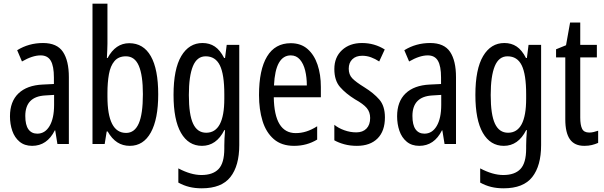

<svg xmlns="http://www.w3.org/2000/svg" viewBox="-20 -780 3274 1040"><path d="M213 -547Q289 -547 321 -499Q353 -451 353 -362V0H291L279 -74H277Q235 10 154 10Q113 10 86 -12.5Q59 -35 46.5 -71.5Q34 -108 34 -150Q34 -230 80 -274Q126 -318 211 -322L272 -325V-360Q272 -422 255 -451Q238 -480 200 -480Q156 -480 99 -447L73 -508Q136 -547 213 -547ZM225 -263Q117 -257 117 -152Q117 -103 134 -79.5Q151 -56 182 -56Q224 -56 248.5 -97.5Q273 -139 273 -212V-266Z M562 -543Q562 -527 561 -508Q560 -489 559 -466H563Q606 -546 680 -546Q757 -546 797 -475.5Q837 -405 837 -269Q837 -135 797 -62.5Q757 10 683 10Q645 10 615.5 -9Q586 -28 563 -68H558L547 0H481V-760H562ZM662 -475Q622 -475 600 -449Q578 -423 570 -378Q562 -333 562 -276V-257Q562 -60 663 -60Q709 -60 731.5 -111Q754 -162 754 -270Q754 -372 732 -423.5Q710 -475 662 -475Z M1077 -547Q1115 -547 1143.5 -528Q1172 -509 1194 -466H1199L1208 -537H1276V6Q1276 118 1228 179Q1180 240 1073 240Q1036 240 1005.5 232.5Q975 225 946 209V132Q1014 168 1071 168Q1133 168 1164 135.5Q1195 103 1195 25V9Q1195 -8 1196 -29.5Q1197 -51 1199 -75H1195Q1152 10 1074 10Q1001 10 960.5 -60Q920 -130 920 -266Q920 -406 962 -476.5Q1004 -547 1077 -547ZM1094 -475Q1047 -475 1025 -421.5Q1003 -368 1003 -265Q1003 -159 1026 -110Q1049 -61 1097 -61Q1195 -61 1195 -245V-270Q1195 -377 1171 -426Q1147 -475 1094 -475Z M1555 -546Q1610 -546 1646 -514.5Q1682 -483 1700 -429.5Q1718 -376 1718 -309V-253H1463Q1466 -59 1582 -59Q1611 -59 1639.5 -68Q1668 -77 1698 -96V-24Q1642 10 1573 10Q1505 10 1463 -26.5Q1421 -63 1402 -125Q1383 -187 1383 -265Q1383 -402 1426.5 -474Q1470 -546 1555 -546ZM1555 -480Q1514 -480 1491 -440Q1468 -400 1464 -317H1642Q1642 -361 1633 -398Q1624 -435 1604.5 -457.5Q1585 -480 1555 -480Z M2065 -144Q2065 -70 2025 -30Q1985 10 1913 10Q1876 10 1845 1.5Q1814 -7 1791 -20V-104Q1813 -86 1845 -74.5Q1877 -63 1910 -63Q1945 -63 1965 -83.5Q1985 -104 1985 -141Q1985 -173 1966.5 -195Q1948 -217 1903 -242Q1853 -273 1822 -308.5Q1791 -344 1791 -406Q1791 -470 1832.5 -508.5Q1874 -547 1941 -547Q2008 -547 2064 -512L2034 -447Q2013 -461 1990 -469.5Q1967 -478 1942 -478Q1908 -478 1888.5 -459Q1869 -440 1869 -408Q1869 -376 1888 -356Q1907 -336 1954 -307Q2004 -276 2034.5 -241Q2065 -206 2065 -144Z M2310 -547Q2386 -547 2418 -499Q2450 -451 2450 -362V0H2388L2376 -74H2374Q2332 10 2251 10Q2210 10 2183 -12.5Q2156 -35 2143.5 -71.5Q2131 -108 2131 -150Q2131 -230 2177 -274Q2223 -318 2308 -322L2369 -325V-360Q2369 -422 2352 -451Q2335 -480 2297 -480Q2253 -480 2196 -447L2170 -508Q2233 -547 2310 -547ZM2322 -263Q2214 -257 2214 -152Q2214 -103 2231 -79.5Q2248 -56 2279 -56Q2321 -56 2345.5 -97.5Q2370 -139 2370 -212V-266Z M2712 -547Q2750 -547 2778.5 -528Q2807 -509 2829 -466H2834L2843 -537H2911V6Q2911 118 2863 179Q2815 240 2708 240Q2671 240 2640.5 232.5Q2610 225 2581 209V132Q2649 168 2706 168Q2768 168 2799 135.5Q2830 103 2830 25V9Q2830 -8 2831 -29.5Q2832 -51 2834 -75H2830Q2787 10 2709 10Q2636 10 2595.5 -60Q2555 -130 2555 -266Q2555 -406 2597 -476.5Q2639 -547 2712 -547ZM2729 -475Q2682 -475 2660 -421.5Q2638 -368 2638 -265Q2638 -159 2661 -110Q2684 -61 2732 -61Q2830 -61 2830 -245V-270Q2830 -377 2806 -426Q2782 -475 2729 -475Z M3172 -62Q3184 -62 3196 -65Q3208 -68 3220 -72V-6Q3204 1 3186 5.5Q3168 10 3145 10Q3092 10 3067 -25.5Q3042 -61 3042 -133V-469H2992V-513L3046 -535L3068 -658H3123V-537H3213V-469H3123V-143Q3123 -103 3133 -82.5Q3143 -62 3172 -62Z"/></svg>

Font: Noto Sans Oriya ExtCond
Style: Regular
Weight: 400
Width: 2
Designer: Amélie Bonet and Sol Matas
Foundry: Google LLC
Version: Version 2.006; ttfautohint (v1.8.4.7-5d5b)